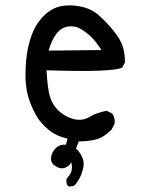

<svg xmlns="http://www.w3.org/2000/svg" viewBox="-20 -551 540 702"><path d="M232 131 227 127Q221 117 223 104L227 98Q250 75 240 41Q238 51 225.5 58.5Q213 66 201 64Q189 62 176.5 51.5Q164 41 167 22.5Q170 4 184.5 -10Q199 -24 221 -22L227 -44Q184 -54 156.5 -77.5Q129 -101 115.5 -123.5Q102 -146 90.5 -175.5Q79 -205 75 -240.5Q71 -276 75.5 -328Q80 -380 95.5 -422Q111 -464 139.5 -492.5Q168 -521 201 -528Q234 -535 273 -527.5Q312 -520 339 -497Q366 -474 393.5 -440.5Q421 -407 429 -380.5Q437 -354 437 -323L427 -304Q392 -286 150 -294Q154 -224 163 -196.5Q172 -169 190 -150.5Q208 -132 231 -122Q254 -112 273.5 -113Q293 -114 312 -126Q331 -138 370 -146L390 -136Q402 -120 399 -99L388 -77L372 -63Q351 -45 324.5 -39.5Q298 -34 268 -34L258 -8Q294 27 283.5 67Q273 107 250 129ZM351 -368Q331 -399 314 -415.5Q297 -432 275.5 -445Q254 -458 228.5 -454Q203 -450 185.5 -426.5Q168 -403 158 -366Z"/></svg>

Font: NaniFont Regular
Style: Regular
Weight: 400
Designer: Nanigashitei
Version: Version 1.036